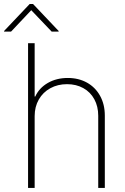

<svg xmlns="http://www.w3.org/2000/svg" viewBox="-57 -918 612 938"><path d="M112.3 0H80.1V-707H112.3V-446.3H115.2Q134.3 -488.3 176.5 -512.7Q218.8 -537.1 274.4 -537.1Q327.1 -537.1 368.2 -514.2Q409.2 -491.2 432.1 -449.5Q455.1 -407.7 455.1 -353.5V0H422.9V-352.5Q422.9 -397.9 403.8 -433.1Q384.8 -468.3 350.1 -487.5Q315.4 -506.8 270.5 -506.8Q225.1 -506.8 189 -487.1Q152.8 -467.3 132.6 -431.9Q112.3 -396.5 112.3 -350.6ZM95.7 -868.2 -2.9 -763.7H-37.1V-766.6L87.9 -898.4H104.5L229.5 -766.6V-763.7H195.3Z"/></svg>

Font: Pretendard JP Thin
Style: Regular
Weight: 100
Designer: Base glyphs from Inter by Rasmus Andersson; Hangeul glyphs from Noto Sans CJK(Source Han Sans) by Jang Soo-young and Kan
Foundry: Kil Hyung-jin
Version: Version 1.309